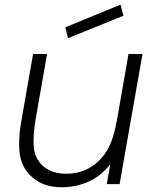

<svg xmlns="http://www.w3.org/2000/svg" viewBox="-20 -796 648 830"><path d="M274 -631 262.5 -678 501 -776 513.5 -728ZM596 -562.5 497 0H441.5L456.5 -84.5Q436.5 -61.5 417.5 -45Q385.5 -18 346 -3.8Q306.5 10.5 267.5 12.5Q264 13 258.5 13.2Q253 13.5 246 13.5Q171 13.5 123 -27Q73.5 -67 65 -133Q57.5 -198.5 75 -288.5L123 -562.5H183.5L135.5 -289.5Q121 -208.5 126.5 -156.5Q132.5 -105 171 -74Q208 -45 267.5 -45Q301 -45 332.5 -55.2Q364 -65.5 389.5 -85.5Q438.5 -122.5 462.5 -187.5Q469 -204.5 474.5 -226.5Q480 -248.5 485.5 -276L535.5 -562.5Z"/></svg>

Font: Russisch Sans Light
Style: Italic
Weight: 300
Italic angle: -10°
Designer: Michael Sharanda (font) & Cristiano Sobral (main changes)
Foundry: Michael Sharanda
Version: Version 2.00;September 8, 2020;FontCreator 13.0.0.2681 64-bi